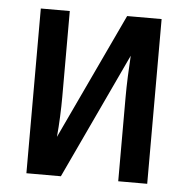

<svg xmlns="http://www.w3.org/2000/svg" viewBox="-44 -584 614 627"><g transform="rotate(5 263.0 -270.0)"><path d="M160 -540V-259Q160 -229 158.5 -194Q157 -159 154 -127L348 -540H461V0H366V-276Q366 -308 367.5 -345Q369 -382 371 -412L178 0H65V-540Z"/></g></svg>

Font: Avrile Sans Condensed Medium
Style: Regular
Weight: 500
Width: 3
Designer: Monotype Design Team
Foundry: Monotype Imaging Inc.
Version: Version 2.001;September 10, 2019;FontCreator 11.5.0.2425 64-